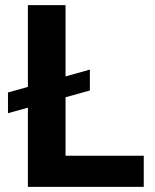

<svg xmlns="http://www.w3.org/2000/svg" viewBox="-20 -727 602 747"><path d="M329.7 -374.9 11 -286.6V-367.2L329.7 -456.2ZM88.5 -707H235V-121.2H539.3V0H88.5Z"/></svg>

Font: WEMIX Pretendard Variable
Style: Regular
Weight: 400
Designer: Base glyphs from Inter by Rasmus Andersson; Hangeul glyphs from Noto Sans CJK(Source Han Sans) by Jang Soo-young and Kan
Foundry: Kil Hyung-jin
Version: Version 1.000;Glyphs 3.2 (3208)